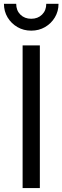

<svg xmlns="http://www.w3.org/2000/svg" viewBox="-43 -959 318 979"><path d="M160.2 -727.5V0H72.3V-727.5ZM116.2 -802.7Q77.1 -802.7 45.7 -821Q14.2 -839.4 -4.4 -870.4Q-22.9 -901.4 -22.9 -939.5H39.6Q39.6 -905.8 61 -884.5Q82.5 -863.3 116.2 -863.3Q149.9 -863.3 171.4 -884.5Q192.9 -905.8 192.9 -939.5H255.4Q255.4 -901.4 236.8 -870.4Q218.3 -839.4 186.8 -821Q155.3 -802.7 116.2 -802.7Z"/></svg>

Font: Inter Display
Style: Regular
Weight: 400
Designer: Rasmus Andersson
Foundry: rsms
Version: Version 4.001;git-9221beed3